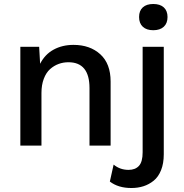

<svg xmlns="http://www.w3.org/2000/svg" viewBox="-20 -737 933 972"><path d="M755.9 -716.8Q790.5 -716.8 809.3 -699.5Q828.1 -682.1 828.1 -650.9Q828.1 -619.1 809.1 -601.6Q790 -584 755.9 -584Q721.7 -584 702.9 -601.6Q684.1 -619.1 684.1 -650.9Q684.1 -682.6 702.9 -699.7Q721.7 -716.8 755.9 -716.8ZM83 0V-500H178.2L183.1 -414.1Q207.5 -461.9 251.5 -485.8Q295.4 -509.8 352.1 -509.8Q435.5 -509.8 487.8 -462.2Q540 -414.6 540 -324.2V0H433.1V-291Q433.1 -421.9 326.2 -421.9Q300.3 -421.9 276.9 -413.3Q253.4 -404.8 233.4 -387Q213.4 -369.1 201.7 -338.1Q189.9 -307.1 189.9 -266.1V0ZM809.1 -500V43.9Q809.1 90.3 795.4 124.5Q781.7 158.7 758.1 177.7Q734.4 196.8 706.3 205.8Q678.2 214.8 645 214.8Q578.6 214.8 536.1 182.1L555.2 96.2Q587.4 123 630.9 123Q665 123 683.6 102.5Q702.1 82 702.1 34.2V-500Z"/></svg>

Font: Work Sans Medium
Style: Regular
Weight: 500
Designer: Wei Huang
Foundry: Wei Huang
Version: Version 2.012